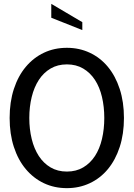

<svg xmlns="http://www.w3.org/2000/svg" viewBox="-20 -962 693 996"><path d="M327 14C369.7 14 409.2 5.5 445.5 -11.5C481.8 -28.5 513.2 -52.8 539.5 -84.5C565.8 -116.2 586.3 -154.5 601 -199.5C615.7 -244.5 623 -294.7 623 -350C623 -405.3 615.7 -455.5 601 -500.5C586.3 -545.5 565.8 -583.8 539.5 -615.5C513.2 -647.2 481.8 -671.5 445.5 -688.5C409.2 -705.5 369.7 -714 327 -714C283.7 -714 244 -705.5 208 -688.5C172 -671.5 140.7 -647.2 114 -615.5C87.3 -583.8 66.7 -545.5 52 -500.5C37.3 -455.5 30 -405.3 30 -350C30 -294.7 37.3 -244.5 52 -199.5C66.7 -154.5 87.3 -116.2 114 -84.5C140.7 -52.8 172 -28.5 208 -11.5C244 5.5 283.7 14 327 14ZM327 -628C359 -628 387.2 -620.8 411.5 -606.5C435.8 -592.2 456.2 -572.5 472.5 -547.5C488.8 -522.5 501 -493 509 -459C517 -425 521 -388.7 521 -350C521 -311.3 517 -275 509 -241C501 -207 488.8 -177.5 472.5 -152.5C456.2 -127.5 435.8 -107.8 411.5 -93.5C387.2 -79.2 359 -72 327 -72C295 -72 266.8 -79.2 242.5 -93.5C218.2 -107.8 197.8 -127.5 181.5 -152.5C165.2 -177.5 152.8 -207 144.5 -241C136.2 -275 132 -311.3 132 -350C132 -388.7 136.2 -425 144.5 -459C152.8 -493 165.2 -522.5 181.5 -547.5C197.8 -572.5 218.2 -592.2 242.5 -606.5C266.8 -620.8 295 -628 327 -628ZM246 -870 407 -806V-847L246 -942Z"/></svg>

Font: Cabin Condensed
Style: Regular
Weight: 400
Designer: Pablo Impallari
Foundry: Pablo Impallari. www.impallari.com Igino Marini. www.ikern.com
Version: Version 1.006